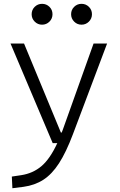

<svg xmlns="http://www.w3.org/2000/svg" viewBox="-20 -744 626 998"><path d="M44.4 234.4 41.5 173.8 90.3 166.5Q151.4 157.2 195.8 119.4Q240.2 81.5 277.8 0H253.9L34.7 -517.6H105L296.4 -55.2H300.8Q303.7 -62.5 306.6 -70.3L466.3 -517.6H536.6L358.9 -45.9Q323.7 47.4 286.9 104.5Q250 161.6 205.3 190.4Q160.6 219.2 102.1 227.1ZM198.7 -615.7Q176.3 -615.7 160.4 -631.6Q144.5 -647.5 144.5 -669.9Q144.5 -692.9 160.4 -708.5Q176.3 -724.1 198.7 -724.1Q221.2 -724.1 237.1 -708.5Q252.9 -692.9 252.9 -669.9Q252.9 -647.5 237.1 -631.6Q221.2 -615.7 198.7 -615.7ZM403.8 -615.7Q381.3 -615.7 365.5 -631.6Q349.6 -647.5 349.6 -669.9Q349.6 -692.9 365.5 -708.5Q381.3 -724.1 403.8 -724.1Q426.3 -724.1 442.1 -708.5Q458 -692.9 458 -669.9Q458 -647.5 442.1 -631.6Q426.3 -615.7 403.8 -615.7Z"/></svg>

Font: Cascadia Mono PL Light
Style: Regular
Weight: 300
Monospace: yes
Designer: Aaron Bell
Foundry: Saja Typeworks
Version: Version 2404.023; ttfautohint (v1.8.4)